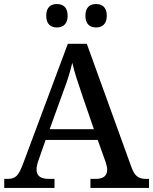

<svg xmlns="http://www.w3.org/2000/svg" viewBox="-20 -931 758 951"><path d="M456 -795C485 -795 509 -811 509 -853C509 -896 485 -911 456 -911C426 -911 403 -896 403 -853C403 -811 426 -795 456 -795ZM262 -795C291 -795 315 -811 315 -853C315 -896 291 -911 262 -911C232 -911 209 -896 209 -853C209 -811 232 -795 262 -795ZM1 0H250V-45H221C183 -45 161 -59 161 -91C161 -104 165 -122 171 -138L206 -238H464L503 -129C507 -115 511 -103 511 -91C511 -59 490 -45 455 -45H428V0H718V-45H704C667 -45 648 -57 631 -103L410 -714H316L95 -122C72 -59 56 -45 18 -45H1ZM226 -291 291 -471C313 -528 327 -573 338 -620C349 -572 367 -518 386 -463L445 -291Z"/></svg>

Font: Noto Serif Yezidi Medium
Style: Regular
Weight: 500
Designer: Dalton Maag Ltd
Foundry: Dalton Maag Ltd
Version: Version 1.001